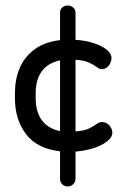

<svg xmlns="http://www.w3.org/2000/svg" viewBox="-20 -714 463 694"><path d="M225 -40Q213 -40 205 -48Q197 -56 197 -67V-167Q113 -177 73.5 -230Q34 -283 34 -358V-378Q34 -427 51 -467.5Q68 -508 104 -535Q140 -562 197 -569V-668Q197 -680 205 -687Q213 -694 225 -694Q236 -694 244.5 -687Q253 -680 253 -668V-570Q289 -568 319 -558Q349 -548 366 -534Q383 -520 383 -504Q383 -495 378.5 -485.5Q374 -476 366 -470Q358 -464 348 -464Q339 -464 329 -472Q319 -480 301.5 -488Q284 -496 253 -498V-239Q284 -241 301.5 -249.5Q319 -258 329 -265.5Q339 -273 348 -273Q365 -273 375.5 -260.5Q386 -248 386 -234Q386 -218 367 -203Q348 -188 318 -178.5Q288 -169 253 -166V-67Q253 -56 244.5 -48Q236 -40 225 -40ZM197 -240V-496Q152 -486 130.5 -455.5Q109 -425 109 -378V-358Q109 -311 130.5 -280.5Q152 -250 197 -240Z"/></svg>

Font: Dosis Medium
Style: Regular
Weight: 500
Designer: EdgarTolentino, PabloImpallari, IginoMarini
Foundry: EdgarTolentino, PabloImpallari, IginoMarini
Version: Version 3.001; ttfautohint (v1.8.2)